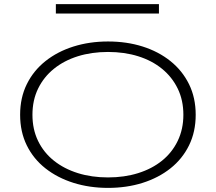

<svg xmlns="http://www.w3.org/2000/svg" viewBox="-20 -902 1051 935"><path d="M506 13Q416 13 338 -11.5Q260 -36 201.5 -82Q143 -128 110.5 -194Q78 -260 78 -343Q78 -426 110.5 -492Q143 -558 201.5 -604.5Q260 -651 338 -675.5Q416 -700 506 -700Q597 -700 674.5 -675.5Q752 -651 810 -604.5Q868 -558 900.5 -492Q933 -426 933 -343Q933 -260 900.5 -194Q868 -128 810 -82Q752 -36 674.5 -11.5Q597 13 506 13ZM506 -38Q586 -38 653 -59Q720 -80 769 -119.5Q818 -159 845.5 -216Q873 -273 873 -343Q873 -414 845.5 -470.5Q818 -527 769 -567Q720 -607 653 -628Q586 -649 506 -649Q426 -649 359 -628Q292 -607 242.5 -567Q193 -527 165.5 -470.5Q138 -414 138 -343Q138 -272 165.5 -215.5Q193 -159 242.5 -119.5Q292 -80 359 -59Q426 -38 506 -38ZM754 -882V-836H252V-882Z"/></svg>

Font: BioRhyme SemiExpanded Light
Style: Regular
Weight: 300
Width: 6
Designer: Aoife Mooney
Foundry: Aoife Mooney Type
Version: Version 1.600;gftools[0.9.33]